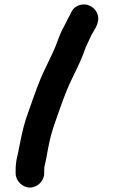

<svg xmlns="http://www.w3.org/2000/svg" viewBox="-20 -720 509 860"><path d="M178 56V45C178 30 178 28 182 14C185 2 189 -19 194 -48C205 -105 212 -131 230 -181C252 -244 272 -304 299 -360L323 -410C338 -441 352 -473 363 -506C372 -527 381 -543 389 -562C403 -589 429 -618 417 -656C408 -684 375 -709 336 -697C316 -691 304 -678 296 -658C284 -638 274 -614 261 -591C255 -580 249 -566 243 -550C227 -503 205 -460 184 -416C154 -356 133 -292 109 -224C88 -168 81 -135 68 -71C59 -19 50 -4 50 45V56C50 90 80 120 114 120C148 120 178 90 178 56Z"/></svg>

Font: Electronic
Style: SuThk
Weight: 900
Version: Version 1.011